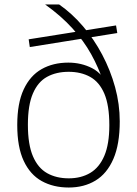

<svg xmlns="http://www.w3.org/2000/svg" viewBox="-20 -828 612 857"><path d="M287 9Q218 9 166.2 -19.8Q114.5 -48.5 85.8 -110Q57 -171.5 57 -270Q57 -367.5 85.8 -429Q114.5 -490.5 165.8 -519.5Q217 -548.5 285 -548.5Q342.5 -548.5 391 -523.8Q439.5 -499 471.5 -431L440.5 -464Q420 -526.5 387 -586Q354 -645.5 303.5 -701.2Q253 -757 181.5 -808H244Q301 -768.5 350.2 -711Q399.5 -653.5 436.2 -584Q473 -514.5 493.8 -438.8Q514.5 -363 514.5 -286.5Q514.5 -184 486 -118.5Q457.5 -53 406.2 -22Q355 9 287 9ZM287 -32Q342 -32 382.8 -56.2Q423.5 -80.5 445.8 -132.8Q468 -185 468 -269Q468 -357.5 445.8 -409.8Q423.5 -462 382.5 -484.8Q341.5 -507.5 286.5 -507.5Q231 -507.5 190 -485Q149 -462.5 126.8 -410.5Q104.5 -358.5 104.5 -271.5Q104.5 -183 127 -130.5Q149.5 -78 190.5 -55Q231.5 -32 287 -32ZM113 -618 108 -652.5 498 -714.5 503.5 -680.5Z"/></svg>

Font: Encode Sans SemiExpanded ExtraLight
Style: Regular
Weight: 250
Width: 6
Designer: Multiple Designers
Foundry: Impallari Type
Version: Version 3.002